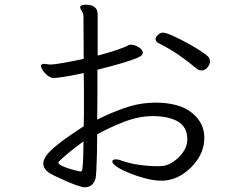

<svg xmlns="http://www.w3.org/2000/svg" viewBox="-20 -766 1040 812"><path d="M659 -2Q632 -2 597 -11Q562 -20 529.5 -33Q497 -46 476 -59.5Q455 -73 455 -83Q455 -92 469 -92Q474 -92 480 -91Q486 -90 493 -87Q526 -75 568 -69Q610 -63 646 -63Q649 -63 651 -63L662 -64Q665 -64 667 -64Q689 -66 713 -82Q737 -98 754 -122Q771 -146 772 -172V-177Q772 -229 732.5 -252Q693 -275 625 -275Q620 -275 614 -274.5Q608 -274 602 -274Q556 -271 500 -249Q444 -227 391 -198Q391 -157 390 -116.5Q389 -76 387.5 -46Q386 -16 383 -8Q376 12 364 19Q352 26 339 26Q337 26 334 26Q331 26 329 25Q320 23 300 16Q280 9 257.5 -1Q235 -11 215 -20.5Q195 -30 186 -36Q163 -53 163 -75Q163 -88 174.5 -106Q186 -124 223 -154Q260 -184 334 -232Q335 -258 335 -285V-398Q335 -427 334 -457Q278 -445 246.5 -440.5Q215 -436 208 -436Q195 -436 182 -446Q169 -456 161 -468.5Q153 -481 153 -488Q153 -492 156 -493Q161 -496 166 -496Q172 -496 179.5 -494.5Q187 -493 195 -493Q207 -493 247.5 -500Q288 -507 334 -517Q334 -563 333.5 -608Q333 -653 333 -695Q333 -710 327 -717Q326 -720 322.5 -725.5Q319 -731 319 -735V-737Q324 -746 341 -746Q367 -746 378 -737.5Q389 -729 391 -720Q393 -711 393 -707V-531Q460 -548 507 -567Q510 -568 512 -569L520 -573Q523 -575 527 -576Q529 -577 534 -577Q546 -577 559 -570.5Q572 -564 579 -556Q584 -549 584 -543Q584 -539 580 -533.5Q576 -528 559 -520.5Q542 -513 502.5 -501Q463 -489 392 -471Q392 -418 392 -365.5Q392 -313 391 -260Q444 -287 501.5 -307.5Q559 -328 612 -331Q615 -331 618 -331L630 -332Q633 -332 636 -332Q738 -332 791 -289.5Q844 -247 844 -185V-177Q842 -131 816 -92Q790 -53 751.5 -28.5Q713 -4 670 -2ZM833 -468Q821 -468 810 -477Q776 -506 736 -533.5Q696 -561 651 -583Q638 -590 638 -602Q638 -607 641 -611Q655 -628 668 -628Q674 -628 677 -627Q688 -625 709 -615.5Q730 -606 756 -592.5Q782 -579 806 -564.5Q830 -550 846.5 -538Q863 -526 865 -520Q868 -513 868 -506Q868 -494 857.5 -481Q847 -468 833 -468ZM321 -41Q326 -41 328 -48Q331 -72 332 -101.5Q333 -131 333 -168Q298 -143 267.5 -117.5Q237 -92 228 -81Q227 -80 227 -78Q227 -72 239 -66Q251 -60 267.5 -54.5Q284 -49 298.5 -45.5Q313 -42 319 -41Z"/></svg>

Font: Klee One SemiBold
Style: Regular
Weight: 600
Designer: Fontworks Inc.
Foundry: Fontworks Inc.
Version: Version 1.00;January 12, 2022;FontCreator 13.0.0.2683 64-bit